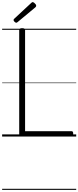

<svg xmlns="http://www.w3.org/2000/svg" viewBox="-20 -1279 734 1799"><path d="M187 0Q160 0 160 -23V-996Q160 -1006 166.5 -1010.5Q173 -1015 187 -1015Q202 -1015 208.5 -1010.5Q215 -1006 215 -996V-50H650Q658 -50 662 -44.5Q666 -39 666 -25Q666 -11 662 -5.5Q658 0 650 0ZM133 -1066Q125 -1066 116 -1075Q107 -1084 107 -1091Q107 -1093 108 -1096.5Q109 -1100 113 -1103L271 -1250Q275 -1253 278 -1256Q281 -1259 286 -1259Q292 -1259 300 -1253Q308 -1247 313.5 -1239.5Q319 -1232 319 -1225Q319 -1221 317.5 -1218Q316 -1215 311 -1210L146 -1073Q142 -1070 139 -1068Q136 -1066 133 -1066ZM0 490H694V500H0ZM0 -20H694V0H0ZM0 -505H694V-500H0ZM0 -1010H694V-1000H0Z"/></svg>

Font: Playwrite NG Modern Guides
Style: Regular
Weight: 400
Designer: Veronika Burian, José Scaglione
Foundry: TypeTogether
Version: Version 1.003